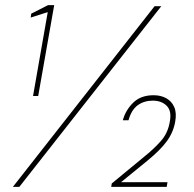

<svg xmlns="http://www.w3.org/2000/svg" viewBox="-20 -724 753 744"><path d="M108 -352 165 -677 99 -656 101 -671 166 -704H190L128 -352ZM30 0 579 -700H605L55 0ZM411 0 413 -13 539 -117Q574 -145 602.5 -176.5Q631 -208 638 -253Q646 -294 626 -314Q606 -334 572 -334Q538 -334 513.5 -316Q489 -298 478 -258H456Q466 -296 495.5 -325.5Q525 -355 575 -355Q603 -355 624 -343.5Q645 -332 655 -309.5Q665 -287 659 -253Q652 -212 627 -177.5Q602 -143 552 -102L449 -18H629L626 0Z"/></svg>

Font: DM Sans 10pt Thin
Style: Italic
Weight: 250
Italic angle: -10°
Version: Version 4.004;gftools[0.9.30]